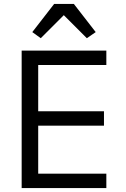

<svg xmlns="http://www.w3.org/2000/svg" viewBox="-20 -955 640 975"><path d="M90 0V-698H520V-625H174V-390H508V-317H174V-73H520V0ZM355 -935 466 -792 421 -761 304 -878 187 -761 144 -792 255 -935Z"/></svg>

Font: IBM Plex Mono
Style: Regular
Weight: 400
Monospace: yes
Designer: Mike Abbink, Paul van der Laan, Pieter van Rosmalen
Foundry: Bold Monday
Version: Version 2.3